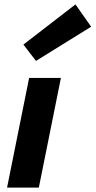

<svg xmlns="http://www.w3.org/2000/svg" viewBox="-20 -850 433 870"><path d="M12 0H156L256 -497H112ZM143 -574 393 -729 322 -830 86 -648Z"/></svg>

Font: Source Sans Pro
Style: Bold Italic
Weight: 700
Italic angle: -11°
Designer: Paul D. Hunt
Foundry: Adobe Systems Incorporated
Version: Version 3.006;hotconv 1.0.111;makeotfexe 2.5.65597